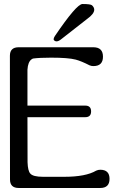

<svg xmlns="http://www.w3.org/2000/svg" viewBox="-20 -936 579 956"><path d="M479 -90.8Q525.4 -90.8 525.4 -45.4Q525.4 0 479 0H73.2Q29.8 0 29.8 -42.5L29.3 -658.2Q29.3 -700.7 72.8 -700.7H444.8Q492.7 -700.7 492.7 -653.8Q492.7 -606.9 444.8 -606.9Q435.1 -606.9 425.8 -610.8Q384.8 -631.8 356.9 -639.2Q319.8 -648.9 234.4 -648.9Q177.2 -648.9 144 -644.5Q140.1 -642.6 137.2 -640.6Q119.1 -627.9 116.7 -588.9V-410.2H404.3Q433.6 -410.2 433.6 -381.3Q433.6 -352.5 404.3 -352.5H116.7L117.2 -127.9Q118.7 -85 130.9 -71.8Q144.5 -55.7 194.3 -55.7H300.3Q407.2 -55.7 459 -86.4Q468.8 -90.8 479 -90.8ZM253.4 -756.8Q361.3 -916 390.6 -916Q430.7 -916 438 -909.7Q449.2 -899.4 449.2 -887.7Q449.2 -866.7 412.1 -840.3Q287.6 -743.2 284.7 -740.7Q271.5 -730 261.2 -730Q254.4 -730 249 -735.4Q247.1 -737.8 247.1 -741.2Q247.1 -747.1 253.4 -756.8Z"/></svg>

Font: inglobal
Style: Regular
Weight: 400
Designer: Andrey Kochetov, Denis Davydov, Evgeny Yurtaev
Foundry: inglobal
Version: Version 1.00 September 25, 2014, initial release